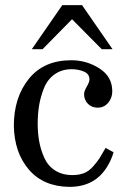

<svg xmlns="http://www.w3.org/2000/svg" viewBox="-20 -714 484 749"><path d="M251 15Q150 14 93 -52Q36 -118 34 -223Q34 -334 92.5 -406.5Q151 -479 258 -479Q318 -479 368 -447Q418 -415 418 -358Q418 -332 402 -313Q386 -294 361 -294Q338 -294 323 -309Q308 -324 308 -347Q308 -358 318.5 -376Q329 -394 329 -404Q329 -426 307 -435Q285 -444 260 -444Q221 -444 193 -424Q165 -404 151.5 -370Q138 -336 132.5 -302.5Q127 -269 127 -232Q127 -195 133 -162Q139 -129 153 -98Q167 -67 195 -49Q223 -31 263 -31Q288 -31 307.5 -38.5Q327 -46 343.5 -65Q360 -84 368 -96.5Q376 -109 392 -137L423 -120Q415 -92 400 -67Q352 15 251 15ZM146 -522H104L223 -694H300L419 -522H377L261 -639Z"/></svg>

Font: Academico
Style: Regular
Weight: 400
Foundry: Steinberg Media Technologies GmbH
Version: Version 0.902